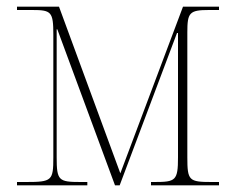

<svg xmlns="http://www.w3.org/2000/svg" viewBox="-20 -556 739 576"><path d="M31 0H242V-10H222C156 -10 150 -14 150 -84V-468H152L325 0H339L511 -457H514V-84C514 -14 507 -10 443 -10H433V0H637V-10H615C547 -10 542 -14 542 -84V-459C542 -518 548 -526 607 -526H637V-536H529L341 -36L157 -536H31V-526H76C134 -526 140 -521 140 -452V-84C140 -14 136 -10 58 -10H31Z"/></svg>

Font: Noto Serif Display Thin
Style: Regular
Weight: 100
Designer: Monotype Design Team
Foundry: Monotype Imaging Inc.
Version: Version 2.009